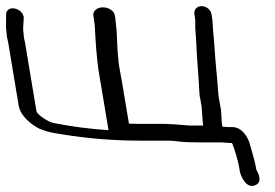

<svg xmlns="http://www.w3.org/2000/svg" viewBox="-22 -477 899 627"><path d="M282.9 -425.5 284.4 -416.5C289.5 -386.3 287.1 -383.2 291.9 -321C297.3 -252.7 300.9 -241 308.8 -193.5L332.4 -51.9C274.5 -55.5 211.9 -63.5 152.2 -75.5C134.4 -79.1 98.8 -103.4 97.1 -113.5L60.8 -331.5C59.6 -339.1 58.6 -343.9 56.3 -352.7L53.5 -382L55.6 -420.4L55.4 -421.5C52.3 -440.3 32.5 -450 19.3 -449.9C7.9 -449.8 -3.9 -442.2 -2 -427L-2.4 -387.5L0.6 -356.6L0.9 -355.6C2.5 -349.7 3.8 -343.8 4.8 -337.9L39.1 -131.7C44.9 -96.8 83.2 -67.9 107.4 -56.4C137.9 -44 149.6 -43.7 177.6 -38.8C261.8 -24.7 348.5 -17.7 437.1 -17.7H531C536.4 -17.7 546.9 -16.8 561.2 -15C577.7 -12.9 599.7 -12 628.3 -12H701.4L730.8 -10H735.5C743.4 6.3 756.1 52.2 758.3 65.5L761.1 82.5C763 94.1 781.1 143 813.5 127C839.3 114.3 815.5 78.7 815.3 77.7C810 45.8 800.6 19.6 793.5 -7.7C788.3 -27.2 769 -62 736.6 -62H723L704.8 -63.2C704.5 -64.2 703.6 -68.9 703 -71C700.9 -79.3 701.9 -104.7 699.2 -121.2C694.6 -148.9 691.4 -157.2 689.7 -185.6C688.8 -202.1 687 -223.2 684.3 -249.1C680.3 -287.8 678 -338 674.4 -372C672.4 -391 673.5 -401.4 670.2 -421.5L668.6 -430.9C666.1 -445.7 651.2 -457 636.3 -457C620.5 -457 610.6 -444.7 612.8 -431.2L614.4 -421.8C615.3 -416.1 615.7 -410.2 615.6 -404.2C614.8 -377.5 618.4 -360.4 619.4 -327.4C620.5 -292.1 627.9 -210.7 628.9 -177.6C629.2 -167.7 630.3 -159.5 632.9 -149.7L636.3 -128.9L640.6 -72.6L641.5 -67H598.5C558.6 -70.6 526.2 -72.6 505.5 -72.6H428.1L399.1 -73.2L376.4 -209.3C374.7 -219.4 372.7 -230.6 370.2 -242.9C361.4 -286.4 361.1 -334 358.9 -375.7L354.4 -418.5L352.9 -427.2C350.7 -440.7 334.2 -453 314.1 -453C295.1 -453 280.3 -441.1 282.9 -425.5Z"/></svg>

Font: MewTooHand
Style: BdWideLta
Weight: 400
Designer: Mew Too, Robert Jablonski
Version: Version 0.77